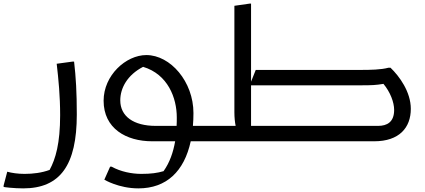

<svg xmlns="http://www.w3.org/2000/svg" viewBox="-72 -780 2348 1060"><path d="M337 -440H329L241 -428C251 -341 260 -252 260 -144C260 12 235 97 202 158C159 174 110 180 64 180C27 180 -7 175 -32 168L-52 244V252C-52 253 4 260 56 260C261 260 352 131 352 -148C352 -270 347 -354 337 -440Z M993 -85C995 -108 996 -131 996 -156C996 -329 869 -476 736 -476C623 -476 500 -364 500 -224C500 -71 624 0 768 0H895C884 62 865 117 831 165C797 175 762 180 708 180C656 180 594 168 544 140H536L504 212C504 212 583 260 692 260C847 260 945 166 981 0H1088L1108 -20V-85ZM788 -85C665 -85 592 -138 592 -226C592 -294 631 -366 718 -411C855 -370 904 -239 904 -132C904 -116 904 -100 903 -85Z M2084 -406H2072C2032 -395 1972 -394 1920 -394H1340L1314 -329V-760H1306L1222 -748V-160C1222 -131 1225 -104 1229 -85H1088L1068 -65V0H1994C2132 0 2196 -75 2196 -179C2196 -273 2133 -359 2084 -406ZM2015 -85H1314V-309H1920C1980 -309 2003 -310 2045 -317C2083 -271 2104 -215 2104 -173C2104 -106 2065 -85 2015 -85Z"/></svg>

Font: Kufam Arabic Latin Roman Normal
Style: Regular
Weight: 400
Designer: Wael Morcos & Artur Schmal
Version: Version 1.200;PS 001.200;hotconv 1.0.88;makeotf.lib2.5.64775